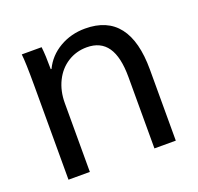

<svg xmlns="http://www.w3.org/2000/svg" viewBox="-96 -614 742 718"><g transform="rotate(-20 274.5 -255.0)"><path d="M60 -374Q60 -469 56 -500H135Q139 -467 139 -411H142Q164 -457 209.5 -483.5Q255 -510 311 -510Q399 -510 443 -453Q487 -396 487 -283V0H402V-284Q402 -364 375 -403Q348 -442 293 -442Q251 -442 217 -420.5Q183 -399 164 -360.5Q145 -322 145 -274V0H60Z"/></g></svg>

Font: Sarabun
Style: Regular
Weight: 400
Designer: Suppakit Chalermlarp | Katatrad Co.,Ltd.
Foundry: Cadson Demak Co.,Ltd.
Version: Version 1.000; ttfautohint (v1.6)